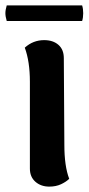

<svg xmlns="http://www.w3.org/2000/svg" viewBox="-38 -679 329 713"><path d="M219 -15Q208 -4 189 5Q170 14 145 14Q114 14 93.5 -4Q73 -22 73 -53V-375Q73 -451 54 -502Q85 -530 126 -530Q159 -530 179 -512.5Q199 -495 199 -463L201 -141Q201 -62 219 -15ZM267 -659Q271 -646 271 -630Q271 -614 267 -601H-13Q-18 -618 -18 -630Q-18 -642 -13 -659Z"/></svg>

Font: Arima Madurai Black
Style: Regular
Weight: 900
Designer: Joana Correia and Natanael Gama
Foundry: NDISCOVER
Version: Version 1.020